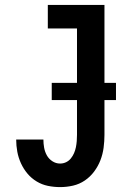

<svg xmlns="http://www.w3.org/2000/svg" viewBox="-20 -755 540 783"><path d="M225 8Q200 8 175.5 3Q151 -2 129.5 -15Q108 -28 92 -47Q76 -66 65.5 -89Q55 -112 50.5 -136.5Q46 -161 46 -186H157Q157 -169 160 -152.5Q163 -136 171 -121.5Q179 -107 193.5 -97.5Q208 -88 225 -88Q238 -88 249.5 -93.5Q261 -99 269 -109Q277 -119 282 -130.5Q287 -142 289.5 -154.5Q292 -167 293 -179.5Q294 -192 294 -205V-639H175V-735H406V-205Q406 -179 402.5 -152.5Q399 -126 389.5 -101.5Q380 -77 364 -55.5Q348 -34 326 -19Q304 -4 278 2Q252 8 225 8ZM191 -347V-417H453V-347Z"/></svg>

Font: Iosevka Curly Slab
Style: Bold
Weight: 700
Monospace: yes
Designer: Belleve Invis
Foundry: Belleve Invis
Version: Version 22.1.2; ttfautohint (v1.8.4)